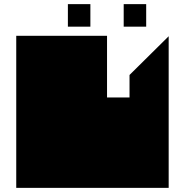

<svg xmlns="http://www.w3.org/2000/svg" viewBox="-20 -902 890 922"><path d="M58 0V-730H494V-434H602V-542L790 -728V0H58ZM414 -774H306V-882H414ZM682 -774H574V-882H682Z"/></svg>

Font: El Pececito
Style: Regular
Weight: 400
Designer: deFharo
Foundry: deFharo
Version: El Pececito Version 1.000